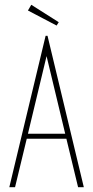

<svg xmlns="http://www.w3.org/2000/svg" viewBox="-20 -784 390 804"><path d="M307 0 258 -203H92L43 0H19L171 -634H179L331 0ZM175 -549 97 -224H253ZM217 -677 97 -740 111 -764 226 -691Z"/></svg>

Font: Inconsolata ExtraCondensed ExtraLight
Style: Regular
Weight: 200
Width: 2
Monospace: yes
Designer: Raph Levien, Cyreal, Brenton Simpson
Foundry: Raph Levien, Cyreal, Google
Version: Version 3.001; ttfautohint (v1.8.2.53-6de2)